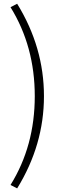

<svg xmlns="http://www.w3.org/2000/svg" viewBox="-20 -830 354 1043"><path d="M73.2 193.4 37.1 174.8Q168.9 -37.1 168.9 -307.6Q168.9 -578.1 37.1 -791L73.2 -809.6Q218.8 -573.2 218.8 -307.6Q218.8 -43 73.2 193.4Z"/></svg>

Font: Bpmf Zihi Sans Light
Style: Light
Weight: 300
Foundry: But Ko
Version: Version 1.320